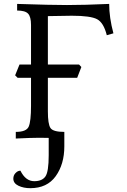

<svg xmlns="http://www.w3.org/2000/svg" viewBox="-20 -715 654 991"><path d="M312 0Q250 -3.9 183.6 -3.9Q142.1 -3.9 61.5 0V-34.2Q116.2 -34.2 128.2 -61.5Q140.1 -88.9 140.1 -168.5V-586.4Q140.1 -628.4 125 -644.5Q109.9 -660.6 68.4 -660.6V-694.8Q245.1 -689 325.7 -689Q415.5 -689 543.5 -694.8Q543.5 -624.5 565.4 -543L531.2 -533.2Q515.1 -597.7 481.4 -615.7Q447.8 -633.8 350.6 -633.8Q313.5 -633.8 227.1 -631.8V-140.1Q227.1 -74.7 240.5 -54.4Q253.9 -34.2 312 -34.2ZM378.4 -313.5H70.8L58.1 -326.2L80.6 -381.8H388.2L399.9 -369.1ZM136.2 256.3Q101.6 256.3 75.2 243.7Q48.8 231 48.8 207Q48.8 189.9 60.3 178Q71.8 166 85.4 166Q112.3 220.2 156.7 220.2Q197.3 220.2 214.4 195.8Q231.4 171.4 231.4 86.4V-32.2H312V40.5Q312 132.3 267.6 194.3Q223.1 256.3 136.2 256.3Z"/></svg>

Font: Kelvinch
Style: Regular
Weight: 400
Designer: Paul James MIller
Foundry: High-Logic / Made with FontCreator
Version: Version 3.30 September 23, 2016